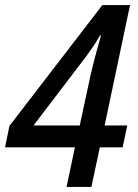

<svg xmlns="http://www.w3.org/2000/svg" viewBox="-26 -736 543 756"><path d="M236 0 269 -156H-6L11 -240L377 -716H486L386 -242H475L457 -156H367L334 0ZM106 -242H288L331 -442Q340 -481 352 -525.5Q364 -570 372 -597H368Q354 -572 337.5 -548Q321 -524 308 -507Z"/></svg>

Font: Noto Sans SemiCondensed Medium
Style: Italic
Weight: 500
Width: 4
Italic angle: -12°
Designer: Monotype Design Team
Foundry: Monotype Imaging Inc.
Version: Version 2.013; ttfautohint (v1.8.4.7-5d5b)